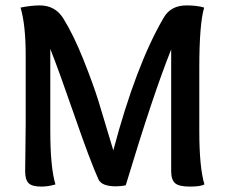

<svg xmlns="http://www.w3.org/2000/svg" viewBox="-20 -687 832 710"><path d="M717 -436V-203Q717 -68 736 -5Q722 3 682 3Q641 3 627 -10Q613 -23 613 -54V-504Q547 -340 445 -2Q429 2 408 2Q356 2 344 -24Q314 -90 255 -260.5Q196 -431 166 -506V-203Q166 -68 185 -5Q158 3 133 3Q98 3 85.5 -10Q73 -23 73 -54Q73 -70 74 -133Q75 -196 75 -231V-483Q75 -595 56 -659Q96 -667 127 -667Q184 -667 214 -619Q252 -558 288.5 -466.5Q325 -375 344.5 -312Q364 -249 399 -131Q483 -447 585 -621Q611 -667 670 -667Q709 -667 735 -659Q717 -599 717 -436Z"/></svg>

Font: Overlock
Style: Bold
Weight: 700
Designer: Dario Muhafara
Foundry: Dario Manuel Muhafara
Version: Version 1.002